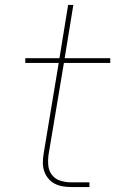

<svg xmlns="http://www.w3.org/2000/svg" viewBox="-20 -755 490 775"><path d="M268 0Q250 0 232.5 -3Q215 -6 200 -14Q185 -22 174.5 -35Q164 -48 158.5 -64Q153 -80 153 -98Q153 -116 156 -134L217 -501H82V-520H220L255 -735H276L241 -520H425V-501H238L176 -131Q173 -108 175 -86.5Q177 -65 190 -48.5Q203 -32 224 -25.5Q245 -19 267 -19H341V0Z"/></svg>

Font: Iosevka Etoile Thin
Style: Italic
Weight: 100
Italic angle: -9°
Designer: Belleve Invis
Foundry: Belleve Invis
Version: Version 22.1.2; ttfautohint (v1.8.4)